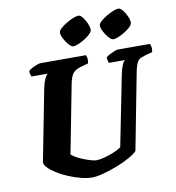

<svg xmlns="http://www.w3.org/2000/svg" viewBox="-98 -1025 1021 1112"><g transform="rotate(-10 412.0 -468.5)"><path d="M354 0Q324 0 288 -9.5Q252 -19 216 -34Q180 -49 151 -67.5Q122 -86 104.5 -104Q87 -122 88 -136L170 -558Q176 -588 185.5 -609Q195 -630 205 -637H109Q107 -642 104 -650.5Q101 -659 102 -671Q110 -679 124.5 -686.5Q139 -694 153 -699Q167 -704 173 -704H441Q443 -700 446 -688Q449 -676 445 -655L398 -642Q367 -633 353 -614.5Q339 -596 331 -556L253 -153Q264 -143 283 -132.5Q302 -122 324 -113.5Q346 -105 365.5 -99.5Q385 -94 395 -94Q414 -94 441.5 -101Q469 -108 497 -119.5Q525 -131 544 -144L626 -557Q633 -592 642 -612.5Q651 -633 660 -637H564Q563 -640 560 -650Q557 -660 558 -671Q565 -678 579.5 -685.5Q594 -693 608 -698.5Q622 -704 628 -704H818Q820 -699 823 -687Q826 -675 822 -655L781 -644Q765 -639 752 -633.5Q739 -628 729.5 -610Q720 -592 712 -549L627 -108Q613 -92 579 -73Q545 -54 502.5 -37.5Q460 -21 420 -10.5Q380 0 354 0ZM614 -767Q603 -767 588 -783.5Q573 -800 561.5 -822Q550 -844 550 -859Q550 -869 564.5 -882.5Q579 -896 600 -908.5Q621 -921 641 -929Q661 -937 672 -937Q684 -937 697.5 -920.5Q711 -904 720.5 -882.5Q730 -861 730 -845Q730 -834 716.5 -820.5Q703 -807 683.5 -795Q664 -783 645 -775Q626 -767 614 -767ZM379 -767Q368 -767 353 -783.5Q338 -800 326.5 -822Q315 -844 315 -859Q315 -869 329.5 -882.5Q344 -896 365 -908.5Q386 -921 406 -929Q426 -937 437 -937Q449 -937 462 -920.5Q475 -904 484.5 -882Q494 -860 494 -845Q494 -834 480.5 -820.5Q467 -807 447.5 -795Q428 -783 409 -775Q390 -767 379 -767Z"/></g></svg>

Font: Texturina 12pt Black
Style: Italic
Weight: 900
Italic angle: -11°
Designer: Guillermo Torres Carreño
Foundry: Omnibus-Type
Version: Version 1.002